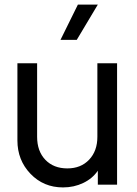

<svg xmlns="http://www.w3.org/2000/svg" viewBox="-20 -806 597 838"><path d="M407 -786 315 -632H244L320 -786ZM405 -530H491V0H407V-61Q384 -27 343.5 -7.5Q303 12 255 12Q170 12 113 -47.5Q56 -107 56 -193V-530H142V-209Q142 -146 178 -108.5Q214 -71 274 -71Q333 -71 369 -109Q405 -147 405 -209Z"/></svg>

Font: Plus Jakarta Display
Style: Regular
Weight: 400
Designer: Gumpita Rahayu
Foundry: Tokotype Studio
Version: Version 1.000;hotconv 1.0.109;makeotfexe 2.5.65596